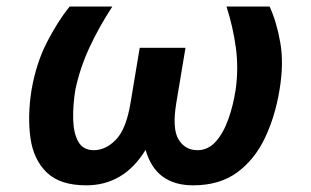

<svg xmlns="http://www.w3.org/2000/svg" viewBox="-20 -548 935 578"><path d="M661.9 -528.4H791.5Q812.5 -483.7 823.7 -420.1Q834.9 -356.5 821.4 -277Q808.6 -198.2 777.7 -133Q746.8 -67.8 693.9 -28.9Q641 9.9 561.4 9.9Q448.5 9.9 418.3 -96.9Q353 9.9 239.7 9.9Q160.5 9.9 120.6 -28.9Q80.6 -67.8 71.6 -133.2Q62.5 -198.5 74.9 -277Q88.8 -357.6 121.4 -421Q154.1 -484.4 189.6 -528.4H318.2Q277.7 -466.3 248.9 -404.1Q220.2 -342 206.7 -277Q199.2 -230.1 200.3 -188.7Q201.3 -147.4 215.7 -121.6Q230.1 -95.9 262.1 -95.9Q298.7 -95.9 329.4 -128Q360.1 -160.2 372.9 -237.9L400.6 -404.1H538.4L510.7 -237.9Q497.9 -160.2 517.6 -128Q537.3 -95.9 574.6 -95.9Q606.2 -95.9 629.1 -121.3Q652 -146.7 666.9 -187.9Q681.8 -229 689.3 -277Q698.5 -342 690 -404.5Q681.5 -467 661.9 -528.4Z"/></svg>

Font: Inter UI Semi Bold
Style: Italic
Weight: 600
Italic angle: -9.39999°
Designer: Rasmus Andersson
Foundry: rsms
Version: 3.2;8d6f07862